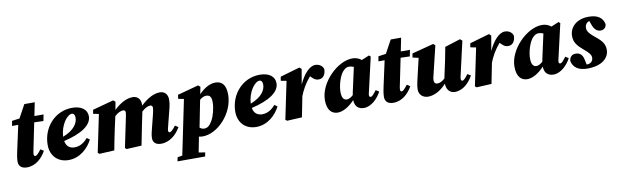

<svg xmlns="http://www.w3.org/2000/svg" viewBox="-50 -1181 6309 1959"><g transform="rotate(-10 3105.0 -201.5)"><path d="M74 -170C67 -139 58 -94 58 -59C58 -10 90 16 144 16C236 16 304 -51 342 -121L309 -142C279 -102 261 -84 247 -84C238 -84 232 -91 232 -104C232 -114 234 -125 237 -141L295 -424L390 -421L403 -487H308L336 -625H228L154 -489L75 -478L66 -427H130Z M689 -444C705 -444 719 -430 719 -399C719 -344 682 -275 560 -228C565 -344 637 -444 689 -444ZM575 16C697 16 783 -72 824 -153L794 -174C761 -133 715 -101 658 -101C607 -101 572 -129 563 -183C751 -227 855 -298 855 -389C855 -456 800 -503 701 -503C520 -503 390 -351 390 -173C390 -60 464 16 575 16Z M1050 0C1064 -73 1077 -144 1093 -216L1121 -343C1154 -374 1186 -387 1211 -387C1222 -387 1233 -378 1233 -363C1233 -347 1227 -322 1221 -292L1161 -5L1177 8L1332 0C1346 -73 1360 -144 1375 -216L1399 -331C1400 -334 1400 -338 1401 -341C1435 -373 1466 -387 1491 -387C1504 -387 1514 -378 1514 -362C1514 -347 1510 -322 1502 -292L1467 -153C1460 -127 1450 -88 1450 -56C1450 -10 1480 16 1534 16C1626 16 1697 -51 1736 -121L1703 -142C1673 -102 1653 -84 1639 -84C1630 -84 1625 -91 1625 -104C1625 -114 1628 -125 1632 -141L1680 -331C1688 -362 1691 -389 1691 -414C1691 -474 1654 -503 1610 -503C1547 -503 1479 -467 1409 -400C1410 -404 1410 -409 1410 -414C1410 -474 1373 -503 1328 -503C1267 -503 1200 -469 1133 -405L1148 -487L1127 -505L909 -446L902 -405L960 -394L879 -5L895 8Z M1666 222H1952L1960 181L1894 170C1904 120 1914 69 1925 11C1938 14 1951 16 1964 16C2120 16 2293 -166 2293 -360C2293 -470 2245 -503 2184 -503C2128 -503 2064 -467 2013 -412L2028 -487L2007 -505L1789 -446L1783 -405L1841 -394L1724 172L1674 181ZM2068 -387C2107 -387 2124 -366 2124 -309C2124 -252 2103 -171 2079 -128C2050 -76 2025 -60 1993 -60C1975 -60 1960 -67 1947 -78L2002 -357C2021 -373 2045 -387 2068 -387Z M2633 -444C2649 -444 2663 -430 2663 -399C2663 -344 2626 -275 2504 -228C2509 -344 2581 -444 2633 -444ZM2519 16C2641 16 2727 -72 2768 -153L2738 -174C2705 -133 2659 -101 2602 -101C2551 -101 2516 -129 2507 -183C2695 -227 2799 -298 2799 -389C2799 -456 2744 -503 2645 -503C2464 -503 2334 -351 2334 -173C2334 -60 2408 16 2519 16Z M2823 -5 2839 8 2994 0C3008 -72 3023 -142 3036 -213C3060 -273 3092 -334 3148 -399C3178 -366 3197 -351 3231 -351C3279 -351 3304 -393 3304 -446C3293 -483 3258 -503 3220 -503C3160 -503 3096 -432 3050 -330L3077 -487L3056 -505L2853 -446L2846 -405L2904 -394Z M3426 -188C3426 -252 3456 -362 3502 -402C3522 -420 3538 -426 3556 -426C3572 -426 3589 -422 3605 -415L3550 -165C3548 -154 3546 -143 3544 -133C3525 -116 3501 -100 3479 -100C3446 -100 3426 -124 3426 -188ZM3635 16C3713 16 3782 -57 3816 -122L3783 -143C3754 -105 3738 -84 3722 -84C3711 -84 3706 -91 3706 -104C3706 -114 3709 -125 3713 -141L3793 -489L3777 -503L3698 -470C3670 -493 3638 -503 3604 -503C3449 -503 3255 -312 3255 -132C3255 -21 3307 16 3364 16C3422 16 3487 -26 3540 -83C3540 -18 3577 16 3635 16Z M3870 -170C3863 -139 3854 -94 3854 -59C3854 -10 3886 16 3940 16C4032 16 4100 -51 4138 -121L4105 -142C4075 -102 4057 -84 4043 -84C4034 -84 4028 -91 4028 -104C4028 -114 4030 -125 4033 -141L4091 -424L4186 -421L4199 -487H4104L4132 -625H4024L3950 -489L3871 -478L3862 -427H3926Z M4577 16C4664 16 4729 -53 4766 -121L4733 -142C4703 -102 4686 -84 4672 -84C4663 -84 4657 -91 4657 -104C4657 -114 4659 -125 4663 -141L4742 -487L4720 -505L4559 -454C4551 -409 4543 -366 4534 -323L4500 -165C4498 -156 4496 -147 4494 -138C4465 -111 4439 -100 4416 -100C4398 -100 4382 -109 4382 -139C4382 -158 4387 -176 4392 -196L4462 -487L4443 -505L4218 -446L4211 -405L4272 -391L4217 -156C4210 -125 4206 -98 4206 -73C4206 -18 4249 16 4300 16C4361 16 4430 -18 4490 -85C4490 -23 4526 16 4577 16Z M4787 -5 4803 8 4958 0C4972 -72 4987 -142 5000 -213C5024 -273 5056 -334 5112 -399C5142 -366 5161 -351 5195 -351C5243 -351 5268 -393 5268 -446C5257 -483 5222 -503 5184 -503C5124 -503 5060 -432 5014 -330L5041 -487L5020 -505L4817 -446L4810 -405L4868 -394Z M5390 -188C5390 -252 5420 -362 5466 -402C5486 -420 5502 -426 5520 -426C5536 -426 5553 -422 5569 -415L5514 -165C5512 -154 5510 -143 5508 -133C5489 -116 5465 -100 5443 -100C5410 -100 5390 -124 5390 -188ZM5599 16C5677 16 5746 -57 5780 -122L5747 -143C5718 -105 5702 -84 5686 -84C5675 -84 5670 -91 5670 -104C5670 -114 5673 -125 5677 -141L5757 -489L5741 -503L5662 -470C5634 -493 5602 -503 5568 -503C5413 -503 5219 -312 5219 -132C5219 -21 5271 16 5328 16C5386 16 5451 -26 5504 -83C5504 -18 5541 16 5599 16Z M5856 -155C5816 -155 5796 -131 5790 -93C5802 -21 5861 16 5950 16C6106 16 6177 -59 6177 -139C6177 -197 6150 -234 6089 -283C6038 -324 6006 -355 6006 -395C6006 -421 6020 -450 6052 -459L6070 -410C6088 -362 6120 -343 6148 -343C6187 -343 6208 -367 6210 -399C6198 -458 6156 -503 6052 -503C5921 -503 5852 -425 5852 -337C5852 -270 5887 -231 5945 -182C5992 -143 6016 -117 6016 -87C6016 -52 5993 -26 5950 -26H5949L5936 -84C5925 -137 5893 -155 5856 -155Z"/></g></svg>

Font: Source Serif Pro Black
Style: Italic
Weight: 900
Italic angle: -12°
Designer: Frank Grießhammer
Foundry: Adobe Systems Incorporated
Version: Version 3.001;hotconv 1.0.111;makeotfexe 2.5.65597